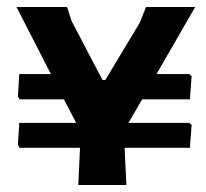

<svg xmlns="http://www.w3.org/2000/svg" viewBox="-20 -527 588 547"><path d="M519 -177 526 -171 521 -106H335L340 0H203L208 -106H36L31 -114L35 -177H197L162 -244H36L31 -252L35 -316H125L27 -507H171L184 -467L272 -299H280L378 -462L396 -507H536L426 -316H519L526 -310L521 -244H385L346 -177Z"/></svg>

Font: Alegreya Sans SC ExtraBold
Style: Regular
Weight: 800
Designer: Juan Pablo del Peral
Foundry: Huerta Tipografica
Version: Version 2.007